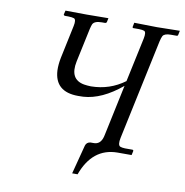

<svg xmlns="http://www.w3.org/2000/svg" viewBox="-86 -728 913 950"><g transform="rotate(10 370.5 -252.5)"><path d="M544.4 -73.2Q537.1 -37.6 549.8 -30.3Q558.6 -26.4 574.7 -25.9H613.3Q617.2 -24.4 617.7 -21L612.8 1H541Q416.5 2.4 366.2 141.1H338.9L377 -4.9Q382.3 -22.5 401.4 -24.9H418.5Q451.7 -24.9 462.4 -64Q463.9 -68.8 464.8 -74.2L519 -330.1Q419.9 -247.6 327.1 -241.7Q314.9 -241.2 301.3 -241.2Q184.1 -241.2 178.7 -348.1Q177.7 -377.9 184.6 -412.1L219.7 -578.1Q226.6 -610.8 214.4 -616.2Q205.1 -619.6 184.6 -620.1H168Q162.1 -621.6 161.6 -625L166.5 -646L273.9 -645L382.3 -646L377.9 -625Q375.5 -620.6 370.6 -620.1H354Q316.9 -620.1 308.1 -602.1Q304.7 -594.2 300.8 -578.1L264.6 -408.2Q245.1 -314.9 321.3 -301.8Q336.9 -299.3 355.5 -298.8Q449.7 -299.8 524.4 -355L571.8 -577.1Q578.6 -609.9 567.4 -615.2Q559.1 -618.7 540.5 -619.1H510.7Q507.8 -620.6 507.8 -624L512.2 -646L626 -644L741.2 -646L736.8 -625Q735.8 -619.1 729.5 -619.1H700.7Q668.9 -619.1 660.6 -605Q655.8 -595.7 651.4 -577.1Z"/></g></svg>

Font: Linux Biolinum Capitals O
Style: Italic Samll Caps
Weight: 400
Italic angle: -12°
Designer: Philipp H. Poll
Foundry: Philipp H. Poll
Version: Version 0.6.2